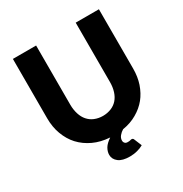

<svg xmlns="http://www.w3.org/2000/svg" viewBox="-203 -883 1154 1210"><g transform="rotate(-30 374.5 -278.0)"><path d="M518.6 -728.5H687.5V-296.9Q687.5 -237.8 670.9 -188Q652.8 -135.7 622.6 -98.6Q591.8 -60.5 545.4 -33.7Q499.5 -6.8 441.9 2.4Q424.8 12.2 412.1 27.8Q399.4 43 399.4 61Q399.4 72.8 406.7 80.1Q413.1 87.4 426.3 87.4Q435.5 87.4 438.5 86.9Q442.9 85.9 445.8 85.4Q449.7 84.5 451.2 84Q452.6 83.5 455.6 83.5Q466.3 83.5 469.7 92.8L492.7 148.4Q472.7 160.2 449.2 166Q422.9 173.3 393.6 173.3Q339.8 173.3 312.5 152.3Q284.7 130.9 284.7 99.1Q284.7 75.2 298.8 51.3Q312 29.3 345.2 6.8Q278.3 2.4 226.6 -22Q174.3 -46.4 137.2 -86.4Q101.6 -125 81.1 -180.2Q61.5 -232.9 61.5 -296.9V-728.5H230.5V-297.4Q230.5 -261.2 240.7 -229Q250.5 -198.2 268.6 -177.7Q287.6 -155.8 314 -145Q342.3 -133.3 374.5 -133.3Q406.7 -133.3 435.5 -145Q461.9 -155.8 480.5 -176.8Q499 -197.8 508.8 -228.5Q518.6 -259.3 518.6 -296.9Z"/></g></svg>

Font: Lato-ExtraBold
Style: Regular
Weight: 500
Designer: Lukasz Dziedzic with Adam Twardoch and Botio Nikoltchev
Foundry: tyPoland Lukasz Dziedzic
Version: ""